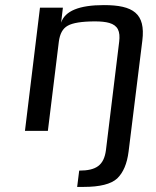

<svg xmlns="http://www.w3.org/2000/svg" viewBox="-20 -514 613 754"><path d="M388 -494C291 -494 235 -471 220 -425L227 -484H137L78 0H168L211 -350C215 -381 226 -402 246 -413C265 -424 301 -430 354 -430C376 -430 395 -428 409 -424C443 -414 453 -391 448 -350L396 76C388 135 358 156 291 156L283 220H309C372 220 416 209 440 187C464 164 479 129 485 81L539 -355C552 -461 503 -494 388 -494Z"/></svg>

Font: Gamestation Text
Style: Italic
Weight: 400
Designer: Jonas Hecksher
Foundry: Jonas Hecksher, Playtypeª, e-types AS
Version: Version 1.003